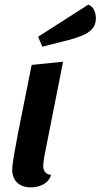

<svg xmlns="http://www.w3.org/2000/svg" viewBox="-20 -791 435 831"><path d="M113 20Q77 20 55 0Q33 -20 33 -57Q33 -70 36 -90.5Q39 -111 43 -133.5Q47 -156 51 -176.5Q55 -197 57 -210L117 -510L253 -524L172 -115Q171 -107 169 -94.5Q167 -82 167 -73Q167 -57 175 -46.5Q183 -36 201 -34Q196 -16 182.5 -4Q169 8 151 14Q133 20 113 20ZM163 -589 145 -632 362 -771Q380 -764 387.5 -747Q395 -730 395 -712Q395 -683 378 -665Q361 -647 334.5 -636.5Q308 -626 278 -618Z"/></svg>

Font: Sansita Swashed Light Medium
Style: Regular
Weight: 500
Version: Version 1.003